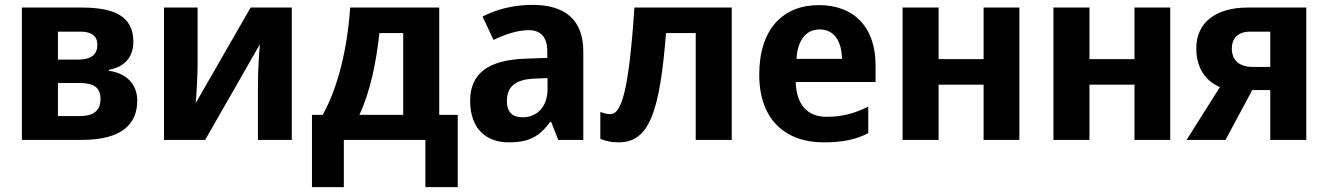

<svg xmlns="http://www.w3.org/2000/svg" viewBox="-20 -575 5458 789"><path d="M528 -403C528 -509 449 -544 315 -544H70V0H315C486 0 544 -69 544 -162C544 -230 498 -275 427 -284V-288C494 -300 528 -342 528 -403ZM380 -391C380 -348 352 -330 298 -330H218V-445H311C356 -445 380 -427 380 -391ZM393 -169C393 -117 361 -98 307 -98H218V-234H306C366 -234 393 -215 393 -169Z M792 -544H654V0H823L1048 -393C1045 -363 1040 -283 1040 -234V0H1179V-544H1010L784 -151C787 -172 792 -268 792 -310Z M1785 -544H1419C1408 -381 1370 -216 1306 -103H1262V194H1393V0H1728V194H1861V-103H1785ZM1637 -439V-103H1457C1501 -198 1526 -316 1539 -439Z M2169 -555C2089 -555 2019 -536 1963 -507L2008 -411C2056 -434 2106 -451 2153 -451C2200 -451 2229 -425 2229 -363V-337L2141 -334C1989 -329 1912 -275 1912 -161C1912 -44 1980 10 2070 10C2156 10 2197 -15 2241 -74H2245L2274 0H2377V-364C2377 -493 2302 -555 2169 -555ZM2230 -254V-209C2230 -133 2184 -93 2128 -93C2089 -93 2063 -111 2063 -160C2063 -214 2092 -249 2178 -252Z M2987 0V-544H2587C2564 -196 2533 -106 2488 -106C2473 -106 2460 -110 2447 -115V-5C2467 5 2494 10 2522 10C2649 10 2691 -116 2717 -439H2839V0Z M3345 -554C3199 -554 3100 -457 3100 -268C3100 -81 3210 10 3364 10C3446 10 3498 -2 3548 -28V-137C3492 -109 3442 -95 3376 -95C3296 -95 3252 -148 3250 -238H3578V-307C3578 -464 3489 -554 3345 -554ZM3348 -454C3410 -454 3439 -403 3440 -333H3253C3258 -414 3295 -454 3348 -454Z M3837 -544H3689V0H3837V-227H4022V0H4169V-544H4022V-332H3837Z M4457 -544H4309V0H4457V-227H4642V0H4789V-544H4642V-332H4457Z M5016 0 5126 -205H5200V0H5348V-544H5107C4980 -544 4896 -485 4896 -377C4896 -287 4942 -239 4993 -217L4856 0ZM5042 -376C5042 -414 5064 -445 5117 -445H5200V-300H5128C5072 -300 5042 -328 5042 -376Z"/></svg>

Font: Noto Sans Display
Style: Bold
Weight: 700
Designer: Monotype Design Team
Foundry: Monotype Imaging Inc.
Version: Version 1.900